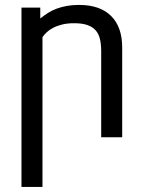

<svg xmlns="http://www.w3.org/2000/svg" viewBox="-20 -549 575 768"><path d="M141.1 -518.6V-475.1Q156.2 -487.3 172.4 -497.6Q188.5 -507.8 207.3 -514.6Q226.1 -521.5 248 -525.4Q270 -529.3 296.4 -529.3Q379.4 -529.3 424.1 -485.4Q468.8 -441.4 468.8 -358.4V0H384.8V-343.3Q384.8 -371.6 379.9 -392.6Q375 -413.6 362.5 -427.7Q350.1 -441.9 329.1 -449Q308.1 -456.1 276.4 -456.1Q249 -456.1 228.5 -450.9Q208 -445.8 192.6 -437.7Q177.2 -429.7 166.7 -419.7Q156.2 -409.7 149.9 -400.4V198.7H65.9V-518.6Z"/></svg>

Font: Arian AMU
Style: Regular
Weight: 400
Designer: Ruben Hakobyan (Tarumian)
Foundry: Ruben Hakobyan (Tarumian)
Version: Version 4.003